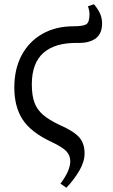

<svg xmlns="http://www.w3.org/2000/svg" viewBox="-20 -646 530 899"><path d="M291 233 263 214Q309 153 309 109Q309 81 290 61.5Q271 42 220 18Q124 -27 85.5 -87Q47 -147 47 -236Q47 -323 81.5 -387.5Q116 -452 178.5 -487.5Q241 -523 325 -523Q368 -523 383.5 -532Q399 -541 399 -580Q399 -590 397 -598.5Q395 -607 392 -617L420 -626Q441 -601 449.5 -580Q458 -559 458 -537Q458 -488 428 -466Q398 -444 345 -445Q239 -447 184 -399Q129 -351 129 -251Q129 -200 141 -166.5Q153 -133 181.5 -108.5Q210 -84 259 -61Q325 -32 350.5 -3.5Q376 25 376 72Q376 111 351.5 153Q327 195 291 233Z"/></svg>

Font: Literata 36pt
Style: Italic
Weight: 400
Italic angle: -2°
Designer: Latin by Veronika Burian and Jose Scaglione. Greek by Irene Vlachou. Cyrillic by Vera Evstafieva
Foundry: TypeTogether
Version: Version 3.002